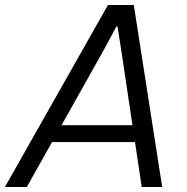

<svg xmlns="http://www.w3.org/2000/svg" viewBox="-49 -749 750 769"><path d="M-29.3 0 383.4 -729H486.9L600.6 0H518.6L437.1 -544.7L421.6 -643.4H417.4L366.4 -548.3L58.4 0ZM148.6 -180 183.3 -247.6H493.6L501.9 -180Z"/></svg>

Font: Mona Sans ExtraLight
Style: Italic
Weight: 200
Italic angle: -11.6951°
Designer: Deni Anggara
Foundry: GitHub
Version: Version 2.000